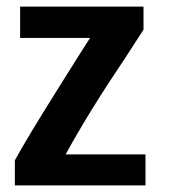

<svg xmlns="http://www.w3.org/2000/svg" viewBox="-20 -556 514 582"><path d="M421 6H25V-70Q61 -136 156 -287.5Q251 -439 253 -441H41V-536H415V-466L360 -381Q250 -218 179 -88H421Z"/></svg>

Font: Repo
Style: DemiBold
Weight: 600
Designer: Stefan Peev
Foundry: Context Ltd
Version: Version 001.000